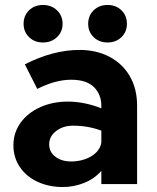

<svg xmlns="http://www.w3.org/2000/svg" viewBox="-20 -741 631 773"><path d="M532 -315V0H388V-53Q360 -21 318.5 -4.5Q277 12 233 12Q177 12 131.5 -9Q86 -30 60 -68.5Q34 -107 34 -156Q34 -207 63 -247Q92 -287 142 -309.5Q192 -332 253 -332Q319 -332 388 -305V-315Q388 -361 358 -390.5Q328 -420 266 -420Q203 -420 130 -383L80 -482Q194 -540 300 -540Q368 -540 420.5 -512.5Q473 -485 502.5 -434.5Q532 -384 532 -315ZM388 -166V-215Q335 -235 274 -235Q234 -235 206 -213.5Q178 -192 178 -160Q178 -129 203 -110Q228 -91 266 -91Q311 -91 346 -111Q381 -131 388 -166ZM153 -570Q119 -570 97 -591.5Q75 -613 75 -645Q75 -678 97 -699.5Q119 -721 153 -721Q187 -721 209.5 -699.5Q232 -678 232 -645Q232 -613 209.5 -591.5Q187 -570 153 -570ZM413 -570Q379 -570 357 -591.5Q335 -613 335 -645Q335 -678 357 -699.5Q379 -721 413 -721Q447 -721 469 -699.5Q491 -678 491 -645Q491 -613 469 -591.5Q447 -570 413 -570Z"/></svg>

Font: Metropolitano
Style: Bold
Weight: 700
Designer: Fonts by Alex Slobzheninov & Chris M. Simpson / Changes by Cristiano Sobral
Foundry: Fonts by Alex Slobzheninov & Chris M. Simpson / Changes by Cristiano Sobral
Version: Version 1.00;August 30, 2020;FontCreator 13.0.0.2681 64-bit